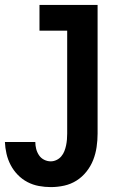

<svg xmlns="http://www.w3.org/2000/svg" viewBox="-23 -540 543 783"><path d="M184 223Q160 223 135.5 218.5Q111 214 89 202.5Q67 191 49.5 173Q32 155 20.5 133Q9 111 3.5 87Q-2 63 -3 39H121Q121 53 124.5 67Q128 81 136 93Q144 105 157 111.5Q170 118 184 118Q196 118 207.5 112.5Q219 107 227 97.5Q235 88 239.5 76.5Q244 65 246.5 53Q249 41 250 29Q251 17 251 5V-415H138V-520H375V5Q375 32 371 59.5Q367 87 357 112.5Q347 138 329.5 160Q312 182 289 196.5Q266 211 239 217Q212 223 184 223Z"/></svg>

Font: Iosevka SS18 Extrabold
Style: Regular
Weight: 800
Monospace: yes
Designer: Belleve Invis
Foundry: Belleve Invis
Version: Version 25.1.1; ttfautohint (v1.8.4)